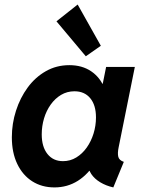

<svg xmlns="http://www.w3.org/2000/svg" viewBox="-20 -818 633 846"><path d="M219.9 7.8Q164.5 7.8 122.2 -19Q79.9 -45.9 56.1 -95.6Q32.2 -145.3 32.2 -213.2Q32.2 -273.5 50.5 -330.2Q68.7 -387 102 -432.4Q135.3 -477.8 182 -504.3Q228.7 -530.9 285.6 -530.9Q341.9 -530.9 381.7 -503.9Q421.5 -476.8 439.7 -430.4L369.2 -448.9H487L423.9 -405.2L447.6 -523.1H574.1L502.6 -168.1Q497.4 -142.8 501.2 -127.2Q505.1 -111.6 525.6 -104.8L479.3 7.8Q447.1 0.5 421.7 -14.8Q396.3 -30.1 382.2 -51.2Q368 -72.4 370.2 -96.4L434.2 -65.2H312.3L402.9 -106.2Q369.5 -50.7 323.3 -21.4Q277 7.8 219.9 7.8ZM257.6 -107.9Q289.5 -107.9 316.2 -124.2Q342.9 -140.5 362.3 -168Q381.7 -195.5 392.3 -229.9Q402.9 -264.4 402.9 -300.7Q402.9 -354.7 377.6 -385.3Q352.3 -415.8 308.1 -415.8Q275.8 -415.8 249.2 -400Q222.7 -384.2 203.5 -357.3Q184.3 -330.5 174.1 -296.5Q163.9 -262.4 163.9 -225.8Q163.9 -171.2 189.1 -139.5Q214.2 -107.9 257.6 -107.9ZM358.1 -570 228.8 -724.1 322.2 -798 424.3 -616.3Z"/></svg>

Font: Reddit Sans
Style: Italic
Weight: 400
Italic angle: -11.25°
Designer: Stephen Hutchings
Version: Version 1.013